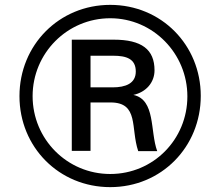

<svg xmlns="http://www.w3.org/2000/svg" viewBox="-20 -756 907 789"><path d="M114 -361C114 -537 256 -681 433 -681C609 -681 750 -536 750 -360C750 -183 610 -41 433 -41C256 -41 114 -184 114 -361ZM352 -527H445C500 -527 538 -514 538 -462C538 -413 496 -397 443 -397H352ZM60 -361C60 -151 223 13 433 13C643 13 805 -152 805 -362C805 -571 643 -736 433 -736C223 -736 60 -571 60 -361ZM352 -136V-335H434C552 -335 516 -229 548 -135H626C596 -217 620 -346 528 -366C580 -377 615 -417 615 -467C615 -553 562 -593 447 -593H275V-136Z"/></svg>

Font: Perun Medium
Style: Regular
Weight: 500
Foundry: Copyright (c) Stefan Peev, Context Ltd, 2016
Version: Version 1.089